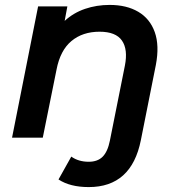

<svg xmlns="http://www.w3.org/2000/svg" viewBox="-20 -560 725 781"><path d="M341 201Q265 201 218 170L270 77Q299 98 341 98Q377 98 397.5 77.5Q418 57 427 12L488 -293Q501 -359 476 -395Q451 -431 385 -431Q316 -431 270.5 -393Q225 -355 210 -277L154 0H29L135 -534H254L243 -475Q279 -508 326 -524Q373 -540 426 -540Q495 -540 542.5 -512Q590 -484 609.5 -429.5Q629 -375 614 -296L553 10Q515 201 341 201Z"/></svg>

Font: Montserrat SemiBold
Style: Italic
Weight: 600
Italic angle: -11.3°
Designer: Julieta Ulanovsky
Foundry: Julieta Ulanovsky
Version: Version 9.000; ttfautohint (v1.8.4.7-5d5b)